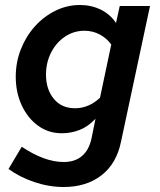

<svg xmlns="http://www.w3.org/2000/svg" viewBox="-20 -529 640 768"><path d="M235 219Q176 219 118 199.5Q60 180 14 147L67 58Q110 87 152.5 103Q195 119 235 119Q280 119 308 95Q336 71 346 25L362 -54Q333 -23 299 -9.5Q265 4 227 4Q174 4 132.5 -26Q91 -56 67 -107.5Q43 -159 43 -222Q43 -280 63.5 -332Q84 -384 119.5 -423.5Q155 -463 201.5 -486Q248 -509 300 -509Q345 -509 383 -490.5Q421 -472 444 -437L459 -505H580L464 38Q446 126 385.5 172.5Q325 219 235 219ZM280 -96Q335 -96 380 -138L425 -351Q407 -376 379 -391Q351 -406 318 -406Q275 -406 240 -382.5Q205 -359 184.5 -319Q164 -279 164 -230Q164 -172 195 -134Q226 -96 280 -96Z"/></svg>

Font: Red Hat Mono SemiBold
Style: Italic
Weight: 600
Italic angle: -12°
Monospace: yes
Designer: Pentagram, MCKL
Foundry: MCKL
Version: Version 1.030